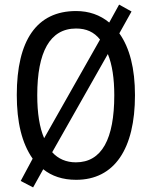

<svg xmlns="http://www.w3.org/2000/svg" viewBox="-20 -772 659 835"><path d="M567 -358C567 -474 544 -564 499 -627L552 -722L498 -752L455 -674C415 -707 367 -724 311 -724C139 -724 53 -596 53 -359C53 -241 75 -149 122 -82L70 15L124 43L168 -36C205 -6 253 10 311 10C478 10 567 -125 567 -358ZM142 -358C142 -546 197 -648 311 -648C355 -648 389 -633 415 -600L172 -171C152 -217 142 -280 142 -358ZM477 -358C477 -168 423 -66 310 -66C268 -66 233 -81 207 -110L449 -537C468 -491 477 -430 477 -358Z"/></svg>

Font: Noto Sans Lao Condensed
Style: Regular
Weight: 400
Width: 3
Designer: Monotype Design Team
Foundry: Monotype Imaging Inc.
Version: Version 2.004